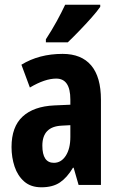

<svg xmlns="http://www.w3.org/2000/svg" viewBox="-20 -786 504 816"><path d="M246 -557Q326 -557 367.5 -508Q409 -459 409 -362V0H314L293 -73H290Q265 -31 234.5 -10.5Q204 10 156 10Q111 10 83 -14.5Q55 -39 42 -78Q29 -117 29 -161Q29 -247 76 -290.5Q123 -334 211 -338L279 -341V-363Q279 -452 219 -452Q171 -452 107 -414L71 -511Q146 -557 246 -557ZM242 -252Q160 -248 160 -167Q160 -94 209 -94Q240 -94 259.5 -124Q279 -154 279 -204V-254ZM406 -757Q393 -738 369 -711Q345 -684 318 -656Q291 -628 268 -606H175V-619Q201 -659 221 -695.5Q241 -732 257 -766H406Z"/></svg>

Font: Noto Sans Arabic ExtCond
Style: Bold
Weight: 700
Width: 2
Designer: Monotype Design Team, Nadine Chahine, Nizar Qandah and Khaled Hosny
Foundry: Monotype Imaging Inc.
Version: Version 2.012; ttfautohint (v1.8.4.7-5d5b)